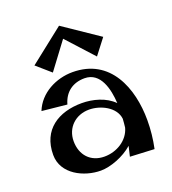

<svg xmlns="http://www.w3.org/2000/svg" viewBox="-132 -808 819 916"><g transform="rotate(-20 278.0 -350.0)"><path d="M499 0C509 -47 514 -94 514 -142C514 -304 448 -479 256 -479C173 -479 86 -436 54 -355L181 -342C197 -400 240 -432 300 -432C382 -432 403 -338 407 -267C367 -308 303 -325 247 -325C129 -325 35 -267 35 -139C35 -41 139 9 224 9C273 9 343 -17 388 -57L376 -6ZM402 -144C386 -85 326 -48 263 -48C193 -48 149 -97 149 -167C149 -236 201 -284 269 -284C327 -284 399 -249 406 -188C405 -173 404 -159 402 -144ZM272 -709 97 -571 168 -509 269 -644 392 -509 452 -587Z"/></g></svg>

Font: Original Surfer
Style: Regular
Weight: 400
Designer: Astigmatic (AOETI)
Foundry: Astigmatic (AOETI)
Version: Version 1.001